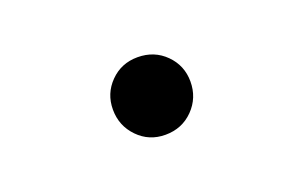

<svg xmlns="http://www.w3.org/2000/svg" viewBox="-39 -300 693 438"><g transform="rotate(-20 307.5 -81.0)"><path d="M213.3 -82.1Q213.3 -121 240.3 -148.2Q267.2 -175.4 306.7 -175.4Q347.2 -175.4 374.4 -148.2Q401.5 -121 401.5 -82.1Q401.5 -42.6 374.4 -14.9Q347.2 12.8 306.7 12.8Q267.2 12.8 240.3 -14.9Q213.3 -42.6 213.3 -82.1Z"/></g></svg>

Font: Fira Code Retina
Style: Regular
Weight: 450
Monospace: yes
Designer: Carrois Corporate, Edenspiekermann AG, Nikita Prokopov
Foundry: Carrois Corporate, Edenspiekermann AG, Nikita Prokopov
Version: Version 6.002